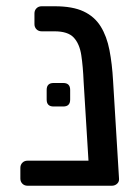

<svg xmlns="http://www.w3.org/2000/svg" viewBox="-20 -593 447 613"><path d="M68 0Q58 0 51.5 -6.5Q45 -13 45 -23V-57Q45 -67 51.5 -73.5Q58 -80 68 -80H350V-19Q350 -9 343.5 -4.5Q337 0 327 0ZM289 0Q279 0 273.5 -6.5Q268 -13 266 -23L247 -332Q245 -381 239.5 -417Q234 -453 215.5 -473Q197 -493 154 -493H113Q103 -493 96.5 -499.5Q90 -506 90 -516V-550Q90 -560 96.5 -566.5Q103 -573 113 -573H155Q212 -573 247 -556.5Q282 -540 301.5 -508.5Q321 -477 329.5 -433Q338 -389 341 -335L360 -23Q361 -13 354 -6.5Q347 0 337 0ZM151 -253Q129 -253 129 -275V-306Q129 -328 151 -328H182Q204 -328 204 -306V-275Q204 -253 182 -253Z"/></svg>

Font: DVN-Rubik
Style: Regular
Weight: 400
Designer: Hubert and Fischer
Foundry: Hubert & Fischer
Version: Version 2.102